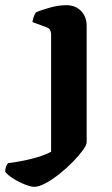

<svg xmlns="http://www.w3.org/2000/svg" viewBox="-109 -520 431 740"><path d="M23 200Q10 200 -13 191Q-36 182 -57.5 168.5Q-79 155 -89 142Q-89 130 -85.5 121.5Q-82 113 -78 109Q-25 102 17 91Q59 80 88 65V-388Q88 -397 84 -404.5Q80 -412 70 -415L16 -435Q18 -448 22 -458Q26 -468 29 -472Q46 -480 81 -490Q116 -500 147 -500Q182 -500 203.5 -477.5Q225 -455 225 -421V28Q225 39 210 59.5Q195 80 171.5 104Q148 128 120.5 150Q93 172 67 186Q41 200 23 200Z"/></svg>

Font: Texturina
Style: Bold
Weight: 700
Designer: Guillermo Torres Carreño
Foundry: Omnibus-Type
Version: Version 1.002; ttfautohint (v1.8.3)